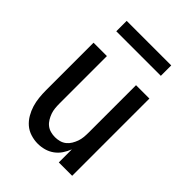

<svg xmlns="http://www.w3.org/2000/svg" viewBox="-207 -806 914 914"><g transform="rotate(45 250.0 -348.5)"><path d="M214 8Q190 8 166 0.5Q142 -7 124 -22.5Q106 -38 93.5 -59.5Q81 -81 74 -104Q67 -127 64.5 -151.5Q62 -176 62 -200V-520H152V-200Q152 -185 153.5 -169.5Q155 -154 160 -140Q165 -126 173 -112.5Q181 -99 193 -89.5Q205 -80 220 -76Q235 -72 250 -72Q265 -72 280 -76Q295 -80 307 -89.5Q319 -99 327 -112.5Q335 -126 340 -140Q345 -154 346.5 -169.5Q348 -185 348 -200V-520H438V0H348V-88Q340 -67 327.5 -48.5Q315 -30 297 -17Q279 -4 257.5 2Q236 8 214 8ZM100 -635V-705H400V-635Z"/></g></svg>

Font: Iosevka SS04 Medium
Style: Regular
Weight: 500
Monospace: yes
Designer: Belleve Invis
Foundry: Belleve Invis
Version: Version 19.0.0; ttfautohint (v1.8.4)